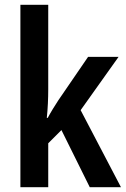

<svg xmlns="http://www.w3.org/2000/svg" viewBox="-20 -780 526 800"><path d="M181 -408Q181 -379 179.5 -348Q178 -317 175 -289H179Q188 -306 200.5 -326.5Q213 -347 223 -362L347 -543H474L316 -321L484 0H354L236 -238L181 -183V0H65V-760H181Z"/></svg>

Font: Noto Sans Hebrew Condensed SemiBold
Style: Regular
Weight: 600
Width: 3
Designer: Monotype Design Team
Foundry: Monotype Imaging Inc.
Version: Version 2.004; ttfautohint (v1.8.4.7-5d5b)